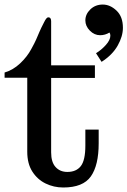

<svg xmlns="http://www.w3.org/2000/svg" viewBox="-30 -811 560 844"><path d="M248 13.2Q206.5 13.2 170.4 -4.4Q134.3 -22 112.1 -56.9Q89.8 -91.8 89.8 -144V-469.2H-9.8V-492.2Q27.8 -503.4 58.6 -532.5Q89.4 -561.5 107.4 -595.2Q122.6 -622.6 129.4 -638.4Q136.2 -654.3 143.1 -670.4Q149.9 -686.5 164.1 -713.9Q174.3 -734.9 182.1 -734.9Q194.8 -734.9 194.8 -717.8V-523.9H387.2V-468.3H194.8V-141.1Q194.8 -98.1 214.4 -76.7Q233.9 -55.2 266.1 -55.2Q305.2 -55.2 325.2 -80.8Q345.2 -106.4 345.2 -170.9V-241.2H403.8V-181.2Q403.8 -84.5 369.4 -35.6Q335 13.2 248 13.2ZM416.5 -539.1 392.1 -577.1Q415.5 -591.3 435.3 -613.3Q455.1 -635.3 455.1 -654.3Q455.1 -662.6 451.2 -668Q432.1 -656.2 410.2 -656.2Q384.8 -656.2 365 -676.3Q345.2 -696.3 345.2 -721.2Q345.2 -748.5 367.2 -769.8Q389.2 -791 421.9 -791Q454.1 -791 482.2 -764.4Q510.3 -737.8 510.3 -689Q510.3 -651.4 487.3 -610.6Q464.4 -569.8 416.5 -539.1Z"/></svg>

Font: Trocchi
Style: Regular
Weight: 400
Designer: Vernon Adams
Foundry: Vernon Adams
Version: Version 1.101; ttfautohint (v1.8.4.7-5d5b);gftools[0.9.27]